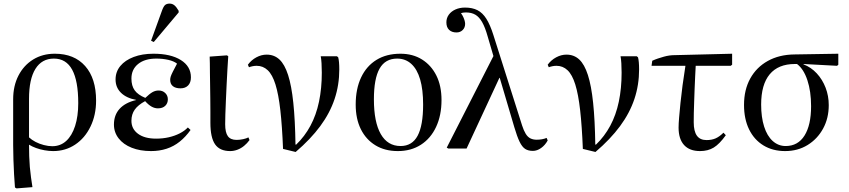

<svg xmlns="http://www.w3.org/2000/svg" viewBox="-20 -824 4710 1065"><path d="M72 221 63 216Q60 183 58 143Q56 103 54.5 61.5Q53 20 53 -19V-273Q53 -348 82.5 -405Q112 -462 164 -494Q216 -526 284 -526Q392 -526 452.5 -457.5Q513 -389 513 -266Q513 -186 482 -122Q451 -58 397 -22Q343 14 275 14Q252 14 227 9.5Q202 5 180 -3Q158 -11 142 -21H141Q141 11 142 42Q143 73 145.5 102.5Q148 132 152 160Q156 188 160 214ZM270 -13Q315 -13 347 -42Q379 -71 396.5 -125Q414 -179 414 -252Q414 -375 380.5 -437Q347 -499 279 -499Q212 -499 176.5 -442Q141 -385 141 -276V-62Q156 -48 177 -37Q198 -26 223 -19.5Q248 -13 270 -13Z M818 14Q757 14 710.5 -4.5Q664 -23 638 -56.5Q612 -90 612 -133Q612 -186 643.5 -220.5Q675 -255 735 -269V-270Q681 -280 651 -309.5Q621 -339 621 -383Q621 -426 647.5 -458Q674 -490 721.5 -508Q769 -526 831 -526Q927 -526 983 -491Q1039 -456 1039 -395Q1039 -366 1023.5 -350Q1008 -334 981 -334Q954 -334 939 -346Q924 -358 924 -381Q924 -390 927 -399.5Q930 -409 938.5 -426Q947 -443 962 -471Q944 -485 913.5 -492Q883 -499 847 -499Q783 -499 746 -469Q709 -439 709 -388Q709 -348 727 -323Q745 -298 786 -281Q810 -304 826 -313Q842 -322 860 -322Q882 -322 896.5 -308Q911 -294 911 -273Q911 -251 896.5 -237Q882 -223 856 -223Q838 -223 821 -232.5Q804 -242 785 -263Q746 -242 727.5 -216Q709 -190 709 -154Q709 -109 745.5 -82Q782 -55 846 -55Q883 -55 916 -62.5Q949 -70 976.5 -84Q1004 -98 1022 -117L1037 -103Q1010 -65 977 -38.5Q944 -12 904 1Q864 14 818 14ZM833 -591 818 -598 877 -761Q886 -787 895 -795.5Q904 -804 921 -804Q936 -804 947.5 -794.5Q959 -785 971 -764V-755Z M1257 14Q1199 14 1173 -23.5Q1147 -61 1147 -143Q1147 -171 1147 -205.5Q1147 -240 1146.5 -277Q1146 -314 1145.5 -350Q1145 -386 1144.5 -417.5Q1144 -449 1144 -473.5Q1144 -498 1143 -510L1239 -517L1246 -512Q1244 -481 1241.5 -439.5Q1239 -398 1237 -353.5Q1235 -309 1233 -266Q1231 -223 1230 -189Q1229 -155 1229 -135Q1229 -89 1244 -68.5Q1259 -48 1292 -48Q1310 -48 1328.5 -52Q1347 -56 1358 -62L1364 -47Q1351 -29 1334 -15Q1317 -1 1297 6.5Q1277 14 1257 14Z M1620 19 1550 2Q1545 -124 1535 -212.5Q1525 -301 1508 -355.5Q1491 -410 1465 -434.5Q1439 -459 1404 -459Q1383 -459 1361 -451L1355 -465Q1374 -491 1402 -506Q1430 -521 1459 -521Q1501 -521 1530 -494Q1559 -467 1578 -408Q1597 -349 1607 -253.5Q1617 -158 1619 -22H1623Q1670 -67 1702 -126.5Q1734 -186 1749.5 -260Q1765 -334 1765 -421Q1765 -448 1763.5 -473Q1762 -498 1759 -512H1849L1856 -506Q1859 -495 1860.5 -478Q1862 -461 1862 -439Q1862 -353 1836 -275Q1810 -197 1756.5 -124.5Q1703 -52 1620 19Z M2187 14Q2115 14 2062.5 -18Q2010 -50 1981.5 -107.5Q1953 -165 1953 -244Q1953 -331 1983 -394.5Q2013 -458 2068.5 -492Q2124 -526 2201 -526Q2270 -526 2321 -494Q2372 -462 2400.5 -405Q2429 -348 2429 -269Q2429 -184 2399 -120Q2369 -56 2314.5 -21Q2260 14 2187 14ZM2202 -14Q2266 -14 2296.5 -71Q2327 -128 2327 -244Q2327 -327 2310.5 -383.5Q2294 -440 2261.5 -469.5Q2229 -499 2183 -499Q2117 -499 2085.5 -443.5Q2054 -388 2054 -273Q2054 -147 2092 -80.5Q2130 -14 2202 -14Z M3012 -59 3018 -45Q3004 -19 2981.5 -3Q2959 13 2936 13Q2910 13 2893 2Q2876 -9 2862 -38Q2848 -67 2833 -118L2752 -392H2750L2568 0H2467L2458 -5L2717 -513L2685 -622Q2671 -672 2654.5 -701Q2638 -730 2616.5 -742.5Q2595 -755 2564 -755Q2555 -755 2549 -754Q2543 -753 2537 -751Q2545 -740 2550 -729Q2555 -718 2557.5 -708.5Q2560 -699 2560 -692Q2560 -671 2546.5 -657.5Q2533 -644 2512 -644Q2486 -644 2471 -658.5Q2456 -673 2456 -700Q2456 -724 2469.5 -742.5Q2483 -761 2506.5 -771.5Q2530 -782 2559 -782Q2600 -782 2628.5 -767.5Q2657 -753 2678 -719.5Q2699 -686 2717 -629L2876 -128Q2885 -100 2896 -82Q2907 -64 2922 -56.5Q2937 -49 2957 -49Q2972 -49 2986 -51.5Q3000 -54 3012 -59Z M3283 19 3213 2Q3208 -124 3198 -212.5Q3188 -301 3171 -355.5Q3154 -410 3128 -434.5Q3102 -459 3067 -459Q3046 -459 3024 -451L3018 -465Q3037 -491 3065 -506Q3093 -521 3122 -521Q3164 -521 3193 -494Q3222 -467 3241 -408Q3260 -349 3270 -253.5Q3280 -158 3282 -22H3286Q3333 -67 3365 -126.5Q3397 -186 3412.5 -260Q3428 -334 3428 -421Q3428 -448 3426.5 -473Q3425 -498 3422 -512H3512L3519 -506Q3522 -495 3523.5 -478Q3525 -461 3525 -439Q3525 -353 3499 -275Q3473 -197 3419.5 -124.5Q3366 -52 3283 19Z M3863 14Q3805 14 3774.5 -19.5Q3744 -53 3744 -116Q3744 -138 3747 -173Q3750 -208 3754.5 -253Q3759 -298 3766 -350.5Q3773 -403 3782 -459H3594L3598 -487Q3613 -494 3629.5 -499.5Q3646 -505 3662 -509.5Q3678 -514 3692.5 -516Q3707 -518 3717 -518L4041 -526V-465L4033 -459H3839Q3838 -434 3836 -401Q3834 -368 3833 -332.5Q3832 -297 3830.5 -262Q3829 -227 3828.5 -197Q3828 -167 3828 -146Q3828 -96 3845.5 -71.5Q3863 -47 3899 -47Q3928 -47 3949.5 -56.5Q3971 -66 3993 -88L4006 -74Q3971 -25 3939 -5.5Q3907 14 3863 14Z M4335 14Q4266 14 4214.5 -17.5Q4163 -49 4135 -106.5Q4107 -164 4107 -242Q4107 -326 4141.5 -388.5Q4176 -451 4239 -486Q4302 -521 4386 -522L4630 -526V-465L4623 -459L4437 -469V-467Q4479 -451 4510.5 -417Q4542 -383 4559.5 -337.5Q4577 -292 4577 -241Q4577 -168 4545.5 -110.5Q4514 -53 4459.5 -19.5Q4405 14 4335 14ZM4338 -14Q4406 -14 4442.5 -72Q4479 -130 4479 -235Q4479 -317 4458.5 -379Q4438 -441 4401 -469H4389Q4297 -469 4249.5 -412Q4202 -355 4202 -244Q4202 -174 4218.5 -122Q4235 -70 4266 -42Q4297 -14 4338 -14Z"/></svg>

Font: Literata 60pt
Style: Regular
Weight: 400
Designer: Latin by Veronika Burian and Jose Scaglione. Greek by Irene Vlachou. Cyrillic by Vera Evstafieva.
Foundry: TypeTogether
Version: Version 3.002